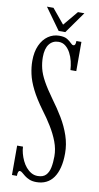

<svg xmlns="http://www.w3.org/2000/svg" viewBox="-95 -882 486 939"><g transform="rotate(10 148.0 -413.0)"><path d="M156.5 13.5Q136 13.5 121.8 7.5Q107.5 1.5 97.8 -6.2Q88 -14 81 -20Q74 -26 68.5 -26Q58 -26 58 0H33.5V-146H62.5Q63 -130 67.8 -112.2Q72.5 -94.5 80.5 -77.5Q88.5 -60.5 100 -47Q111.5 -33.5 126 -25.2Q140.5 -17 157.5 -17Q184.5 -17 198.2 -31.2Q212 -45.5 217 -70.2Q222 -95 222 -126Q222 -162 208.5 -197.8Q195 -233.5 173.2 -269Q151.5 -304.5 126 -338Q89 -388.5 69 -428.8Q49 -469 41.8 -502.8Q34.5 -536.5 34.5 -567Q34.5 -612 49 -644.2Q63.5 -676.5 88.5 -693.8Q113.5 -711 144 -711Q169.5 -711 183.2 -702.5Q197 -694 204.8 -685.5Q212.5 -677 219 -677Q224.5 -677 227.2 -682.2Q230 -687.5 230 -700H255V-555H226Q225 -575.5 219.8 -597.8Q214.5 -620 204.5 -638.8Q194.5 -657.5 180 -669.2Q165.5 -681 145.5 -681Q116.5 -681 99.2 -658.8Q82 -636.5 82 -594Q82 -566 88.8 -538.2Q95.5 -510.5 113.8 -477.5Q132 -444.5 164.5 -399.5Q193.5 -360.5 217.8 -320Q242 -279.5 256.5 -236.8Q271 -194 271 -149Q271 -109 263.2 -78.8Q255.5 -48.5 241 -28Q226.5 -7.5 205.2 3Q184 13.5 156.5 13.5ZM136 -733.5 59 -840.5H91.5L152 -767.5L213 -840.5H245L169 -733.5Z"/></g></svg>

Font: Imbue 24pt Light
Style: Regular
Weight: 300
Designer: Tyler Finck
Foundry: Etcetera Type Company
Version: Version 1.102